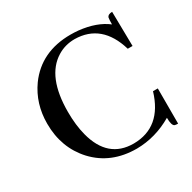

<svg xmlns="http://www.w3.org/2000/svg" viewBox="-138 -734 880 881"><g transform="rotate(-30 302.0 -293.5)"><path d="M534.2 -43.9Q534.2 -2.9 547.9 2.9Q553.7 4.9 565.4 4.9V-181.6H540Q491.2 -18.6 343.8 -17.6Q208 -17.6 168.9 -168Q154.3 -223.6 154.3 -293.9Q154.3 -480.5 255.9 -543Q296.9 -568.4 347.7 -568.4Q490.2 -566.4 537.1 -408.2H562.5L559.6 -590.8Q537.1 -590.8 532.2 -576.2Q530.3 -564.5 530.3 -541Q474.6 -584 382.8 -593.8Q362.3 -595.7 341.8 -595.7Q185.5 -595.7 102.5 -481.4Q44.9 -400.4 44.9 -294.9Q44.9 -167 125 -80.1Q209 9.8 344.7 9.8Q444.3 8.8 534.2 -43.9Z"/></g></svg>

Font: Abhaya Libre Medium
Style: Regular
Weight: 500
Designer: Pushpananda Ekanayake, Sol Matas, Pathum Egodawatta
Foundry: Mooniak
Version: Version 1.050 ; ttfautohint (v1.6)